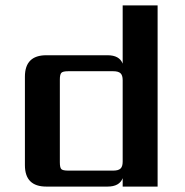

<svg xmlns="http://www.w3.org/2000/svg" viewBox="-20 -689 682 709"><path d="M232 -59H398Q417 -59 425 -66.5Q433 -74 433 -92V-393Q433 -411 425 -418.5Q417 -426 398 -426H232Q212 -426 206.5 -420Q201 -414 201 -395V-90Q201 -70 206.5 -64.5Q212 -59 232 -59ZM433 -669H562V0H433V-31Q421 0 377 0H151Q72 0 72 -79V-406Q72 -485 151 -485H377Q421 -485 433 -454Z"/></svg>

Font: Sarpanch SemiBold
Style: Regular
Weight: 600
Designer: Manushi Parikh (Devanagari and Latin), Jyotish Sonowal (Devanagari)
Foundry: Indian Type Foundry
Version: Version 2.004;PS 1.0;hotconv 1.0.78;makeotf.lib2.5.61930; tt